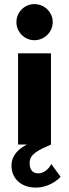

<svg xmlns="http://www.w3.org/2000/svg" viewBox="-20 -688 329 914"><path d="M143.6 -496.6C191.4 -496.6 231 -535.6 231 -582.5C231 -630.4 191.4 -668.5 143.6 -668.5C96.7 -668.5 58.1 -630.4 58.1 -582.5C58.1 -535.6 96.7 -496.6 143.6 -496.6ZM224.1 92.8C210.4 119.6 187 137.2 162.1 137.2C136.7 137.2 121.1 121.6 121.1 87.9C121.1 45.4 160.6 27.8 222.7 0V-434.1H65.9V0H108.4C65.9 21.5 34.7 53.2 34.7 100.6C34.7 153.8 70.3 199.2 138.2 204.6C184.6 208.5 235.4 189 268.6 153.8Z"/></svg>

Font: Now Black
Style: Regular
Weight: 400
Designer: Alfredo Marco Pradil
Foundry: Alfredo Marco Pradil
Version: Version 1.200;hotconv 1.0.109;makeotfexe 2.5.65596